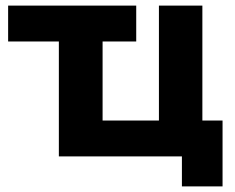

<svg xmlns="http://www.w3.org/2000/svg" viewBox="-20 -558 839 685"><path d="M774 -128V107H629V0H190V-410H9V-538H466V-410H346V-128H547V-538H702V-128Z"/></svg>

Font: CMG Sans
Style: Bold
Weight: 700
Designer: Julieta Ulanovsky
Foundry: Julieta Ulanovsky
Version: Version 7.200